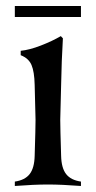

<svg xmlns="http://www.w3.org/2000/svg" viewBox="-20 -618 318 638"><path d="M29.3 0V-14.6Q63 -19.5 78.6 -39.6Q94.2 -59.6 95.2 -100.1Q98.1 -193.8 98.1 -219.7Q98.1 -223.1 95.2 -335.9Q94.2 -379.9 84.7 -402.1Q75.2 -424.3 48.8 -434.6V-449.2Q78.1 -452.1 115.5 -466.6Q152.8 -481 182.1 -498L189 -490.7Q184.6 -417.5 183.1 -335.4Q180.2 -224.1 180.2 -219.7Q180.2 -193.8 183.1 -100.1Q184.1 -59.6 199.7 -39.6Q215.3 -19.5 249 -14.6V0Q185.5 -4.9 139.2 -4.9Q92.8 -4.9 29.3 0ZM249 -598.1V-561.5H29.3V-598.1Z"/></svg>

Font: Flanker
Style: Regular
Weight: 400
Designer: Flanker
Foundry: Flanker
Version: Version 2.027